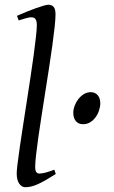

<svg xmlns="http://www.w3.org/2000/svg" viewBox="-20 -762 475 802"><path d="M212.9 -35.2Q189 -20 170.7 -9.5Q152.3 1 137.5 7.6Q122.6 14.2 109.9 17.1Q97.2 20 85 20Q71.3 20 60.5 5.4Q49.8 -9.3 49.8 -38.1Q49.8 -50.3 53.5 -79.6Q57.1 -108.9 63 -149.4Q68.8 -189.9 76.4 -238.5Q84 -287.1 91.8 -337.9Q99.6 -388.7 107.2 -438.5Q114.7 -488.3 120.6 -531.2Q126.5 -574.2 130.1 -607.2Q133.8 -640.1 133.8 -657.2Q133.8 -668.5 131.6 -675Q129.4 -681.6 126 -684.8Q122.6 -688 117.9 -689Q113.3 -689.9 108.9 -689.9Q105 -689.9 96.4 -688Q87.9 -686 79.3 -683.3Q70.8 -680.7 64.5 -678.7Q58.1 -676.8 58.1 -676.8L50.8 -695.8Q71.3 -705.1 92 -713.4Q112.8 -721.7 130.6 -728Q148.4 -734.4 162.1 -738.3Q175.8 -742.2 182.1 -742.2Q195.8 -742.2 203.9 -733.4Q211.9 -724.6 211.9 -702.1Q211.9 -683.1 208.3 -649.4Q204.6 -615.7 198.7 -572.5Q192.9 -529.3 185.1 -479.7Q177.2 -430.2 169.4 -379.4Q161.6 -328.6 153.8 -279.5Q146 -230.5 140.1 -188.5Q134.3 -146.5 130.6 -114.5Q127 -82.5 127 -65.9Q127 -49.3 131.6 -43.2Q136.2 -37.1 144 -37.1Q155.3 -37.1 170.2 -41Q185.1 -44.9 207 -53.2L212.9 -35.2ZM398.9 -331.1Q398.9 -316.4 393.8 -300.8Q388.7 -285.2 379.4 -272.5Q370.1 -259.8 356.9 -251.5Q343.8 -243.2 327.1 -243.2Q307.6 -243.2 296.9 -256.1Q286.1 -269 286.1 -291Q286.1 -304.7 291.7 -320.1Q297.4 -335.4 307.1 -347.9Q316.9 -360.4 330.1 -368.7Q343.3 -377 358.9 -377Q377.4 -377 388.2 -364.3Q398.9 -351.6 398.9 -331.1Z"/></svg>

Font: Gentium
Style: Italic
Weight: 400
Italic angle: -7°
Designer: J. Victor Gaultney
Version: Version 1.02; 2005; OFL release